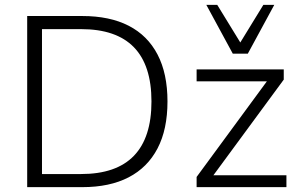

<svg xmlns="http://www.w3.org/2000/svg" viewBox="-20 -771 1232 791"><path d="M92 0V-705H319Q432 -705 510 -665Q588 -625 629 -546.5Q670 -468 670 -353Q670 -238 629 -159.5Q588 -81 510 -40.5Q432 0 319 0ZM153 -54H314Q459 -54 531.5 -129Q604 -204 604 -353Q604 -502 531.5 -576.5Q459 -651 314 -651H153ZM790 0V-42L1092 -453V-436H790V-485H1149V-443L846 -31V-49H1160V0ZM939 -550 830 -751H875L970 -596L1065 -751H1110L1001 -550Z"/></svg>

Font: Nunito Sans 12pt Light
Style: Regular
Weight: 300
Designer: Vernon Adams
Foundry: Vernon Adams
Version: Version 3.101;gftools[0.9.27]